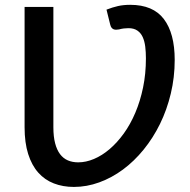

<svg xmlns="http://www.w3.org/2000/svg" viewBox="-20 -748 770 777"><path d="M411 -709Q435.5 -718.5 457.5 -723.5Q479.5 -728.5 507 -728.5Q599.5 -728.5 643.2 -670.8Q687 -613 687 -505.5Q687 -435 671.2 -369.2Q655.5 -303.5 627.5 -246.5Q599.5 -189.5 561.2 -142.5Q523 -95.5 477.8 -62Q432.5 -28.5 381.8 -10Q331 8.5 279 8.5Q234.5 8.5 197.8 -5.8Q161 -20 134.8 -49.5Q108.5 -79 94 -124.8Q79.5 -170.5 79.5 -233V-720H196V-233Q196 -195.5 203 -168.5Q210 -141.5 223 -124.2Q236 -107 254.5 -99Q273 -91 296.5 -91Q328 -91 360.5 -104.8Q393 -118.5 423.5 -144.5Q454 -170.5 480.8 -207.5Q507.5 -244.5 527.5 -291.5Q547.5 -338.5 559 -394Q570.5 -449.5 570.5 -512Q570.5 -537 567.8 -559.2Q565 -581.5 557.5 -598Q550 -614.5 536 -624.2Q522 -634 499.5 -634Q491 -634 480.8 -632.8Q470.5 -631.5 462 -629Q456.5 -628 451 -627.8Q445.5 -627.5 440.5 -629.2Q435.5 -631 431.8 -635.5Q428 -640 426 -648.5L411 -709Z"/></svg>

Font: Lato 2
Style: Regular
Weight: 600
Designer: Lukasz Dziedzic with Adam Twardoch and Botio Nikoltchev
Foundry: tyPoland Lukasz Dziedzic
Version: Version 2.015; 2015-08-06; http://www.latofonts.com/